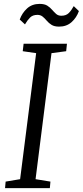

<svg xmlns="http://www.w3.org/2000/svg" viewBox="-20 -968 426 988"><path d="M6 0 9 -33.5 83.5 -46 166 -694.5 97 -704.5 101.5 -743H324.5L320.5 -704.5L245 -694.5L163 -46L239.5 -33.5L236.5 0ZM284 -831Q260 -831 245.5 -840Q231 -849 220.8 -861.2Q210.5 -873.5 199.5 -882.5Q188.5 -891.5 172.5 -891.5Q148.5 -891.5 134.8 -877.8Q121 -864 108.5 -842.5L81.5 -867.5Q93.5 -901 119.2 -924.5Q145 -948 184 -948Q209 -948 223.5 -938.8Q238 -929.5 248.2 -917.5Q258.5 -905.5 269 -896.2Q279.5 -887 295.5 -887Q320 -887 333.8 -900.8Q347.5 -914.5 359.5 -936.5L386 -911Q374 -877 348.2 -854Q322.5 -831 284 -831Z"/></svg>

Font: Merriweather 28pt Light
Style: Italic
Weight: 300
Italic angle: -7.8°
Version: Version 2.101